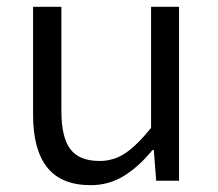

<svg xmlns="http://www.w3.org/2000/svg" viewBox="-20 -530 640 563"><path d="M77 -193V-510H160V-204Q160 -128 186 -93Q212 -58 272 -58Q313 -58 347 -80.5Q381 -103 423 -155V-510H505V0H438L431 -90H427Q387 -41 343 -14Q299 13 246 13Q160 13 118.5 -39Q77 -91 77 -193Z"/></svg>

Font: Office Code Pro
Style: Regular
Weight: 400
Designer: Nathan Rutzky & Paul D. Hunt
Foundry: Adobe Systems Incorporated
Version: Version 1.004